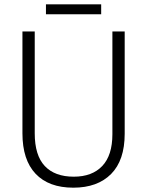

<svg xmlns="http://www.w3.org/2000/svg" viewBox="-20 -926 682 890"><path d="M558 -306Q558 -183 495 -119.5Q432 -56 320 -56Q206 -56 145 -120.5Q84 -185 84 -308V-780H141V-308Q141 -206 187.5 -156.5Q234 -107 322 -107Q407 -107 454 -156.5Q501 -206 501 -304V-780H558ZM449 -906V-860H193V-906Z"/></svg>

Font: Noto Sans Malayalam UI SemiCondensed Light
Style: Regular
Weight: 300
Width: 4
Designer: Jelle Bosma - Monotype Design Team
Foundry: Monotype Imaging Inc.
Version: Version 2.104; ttfautohint (v1.8.4.7-5d5b)